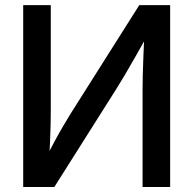

<svg xmlns="http://www.w3.org/2000/svg" viewBox="-20 -748 773 768"><path d="M660.6 0H550.3V-391.1Q550.3 -411.6 551 -446Q551.8 -480.5 553.7 -526.4Q555.7 -572.3 558.1 -627L574.7 -615.2Q544.4 -561.5 520.8 -519.8Q497.1 -478 478.3 -446.3Q459.5 -414.6 444.3 -390.6L197.3 0H72.8V-727.5H183.1V-302.7Q183.1 -282.2 182.4 -247.6Q181.6 -212.9 179.9 -173.8Q178.2 -134.8 175.8 -100.6L163.1 -114.3Q180.7 -149.9 198.7 -183.3Q216.8 -216.8 233.2 -244.6Q249.5 -272.5 260.7 -290.5L537.1 -727.5H660.6Z"/></svg>

Font: Inter 24pt Medium
Style: Regular
Weight: 500
Designer: Rasmus Andersson
Foundry: rsms
Version: Version 4.001;git-66647c0bb